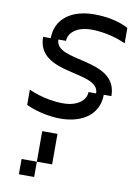

<svg xmlns="http://www.w3.org/2000/svg" viewBox="-114 -769 853 1238"><g transform="rotate(10 312.5 -150.0)"><path d="M500 -200H450C450 -150 400 -100 300 -100C175 -100 75 -150 75 -150V-50C75 -50 175 0 300 0C450 0 550 -75 550 -200H600C600 -450 200 -350 200 -500H250C250 -550 300 -600 400 -600C525 -600 625 -550 625 -550V-650C625 -650 550 -700 400 -700C250 -700 150 -625 150 -500H100C100 -250 500 -350 500 -200ZM100 400H200V300H100ZM200 300H300V100H200Z"/></g></svg>

Font: LS-VG5000 Shifted
Style: Regular
Weight: 400
Designer: Justin Bihan, 2021
Foundry: Justin Bihan, 2021
Version: Version 1.000;Glyphs 3.1.2 (3151)